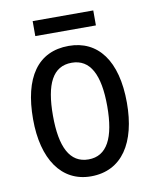

<svg xmlns="http://www.w3.org/2000/svg" viewBox="-79 -830 651 808"><g transform="rotate(-10 246.5 -426.0)"><path d="M375 -769H116V-705H375ZM447 -362C447 -543 371 -640 247 -640C114 -640 46 -539 46 -362C46 -191 119 -83 245 -83C378 -83 447 -192 447 -362ZM131 -362C131 -497 166 -568 247 -568C326 -568 363 -497 363 -362C363 -227 326 -155 247 -155C167 -155 131 -228 131 -362Z"/></g></svg>

Font: Noto Sans Kannada UI Condensed
Style: Regular
Weight: 400
Width: 3
Designer: Jelle Bosma - Monotype Design Team
Foundry: Monotype Imaging Inc.
Version: Version 2.005